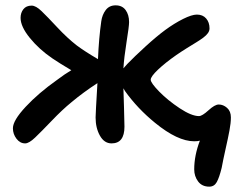

<svg xmlns="http://www.w3.org/2000/svg" viewBox="-20 -532 885 711"><path d="M73.2 -1Q54.2 -1 41 -18.3Q27.8 -35.6 27.8 -57.1Q27.8 -85.9 75.2 -136.7Q122.6 -187.5 190.9 -235.8Q220.7 -258.3 244.1 -272Q200.2 -297.9 173.8 -315.9Q125 -349.1 90.6 -391.4Q56.2 -433.6 56.2 -465.8Q56.2 -484.9 66.7 -498Q77.1 -511.2 97.2 -511.2Q112.8 -511.2 134 -490.7Q155.3 -470.2 191.9 -430.9Q228.5 -391.6 264.2 -363.8Q294.4 -341.3 342.8 -313Q346.2 -391.6 355 -453.1Q358.4 -477.5 371.6 -494.9Q384.8 -512.2 408.2 -512.2Q432.6 -512.2 445.3 -494.6Q458 -477.1 458 -450.2Q458 -434.6 448.7 -377Q439.5 -319.3 437 -278.8Q439 -281.2 443.8 -286.6Q448.7 -292 451.2 -294.9Q477.1 -321.8 518.8 -359.9Q560.5 -397.9 591.8 -420.9Q625 -445.3 657.7 -461.7Q690.4 -478 709 -478Q731 -478 743.4 -463.6Q755.9 -449.2 755.9 -426.8Q755.9 -418 750.2 -409.7Q744.6 -401.4 732.4 -392.3Q720.2 -383.3 707.3 -375.5Q694.3 -367.7 672.4 -354Q650.4 -340.3 632.8 -328.1Q592.3 -299.8 565.2 -274.2Q538.1 -248.5 538.1 -236.8Q538.1 -225.1 569.8 -192.6Q601.6 -160.2 645.5 -131.1Q689.5 -102.1 716.8 -102.1Q728.5 -102.1 752 -123.5Q775.4 -145 790 -145Q806.6 -145 820.8 -132.6Q835 -120.1 835 -97.2Q835 -76.7 829.8 -49.1Q824.7 -21.5 815.4 19.5Q806.2 60.5 800.8 89.8Q792 125.5 782.7 142.3Q773.4 159.2 754.9 159.2Q728 159.2 713.6 139.9Q699.2 120.6 699.2 95.2Q699.2 43.9 720.2 -11.2Q712.9 -8.8 699.2 -8.8Q637.7 -8.8 554.2 -77.1Q489.3 -129.9 442.9 -194.8Q439.9 -199.2 437 -205.1Q437.5 -188 439.2 -133.8Q440.9 -79.6 440.9 -63Q440.9 -1 393.1 -1Q366.2 -1 350.1 -29.5Q334 -58.1 334 -97.2Q334 -110.4 340.8 -224.1Q288.1 -189.9 245.1 -153.8Q210.9 -126 171.9 -85.2Q132.8 -44.4 110.1 -22.7Q87.4 -1 73.2 -1Z"/></svg>

Font: Shantell Sans Irregular
Style: Regular
Weight: 500
Designer: Stephen Nixon, Anya Danilova, Shantell Martin
Foundry: Arrow Type
Version: Version 1.006;[9816181b4]